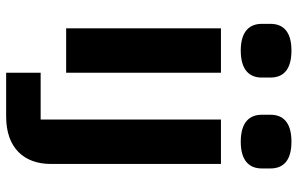

<svg xmlns="http://www.w3.org/2000/svg" viewBox="-196 -596 991 640"><g transform="rotate(90 300.0 -275.5)"><path d="M74 0H222V-516H74ZM222 200H368C475 200 526 138 526 51V-516H378V85H222ZM148 -582C215 -582 238 -613 238 -652V-681C238 -721 215 -751 148 -751C82 -751 59 -721 59 -681V-652C59 -613 82 -582 148 -582ZM452 -582C518 -582 541 -613 541 -652V-681C541 -721 518 -751 452 -751C385 -751 362 -721 362 -681V-652C362 -613 385 -582 452 -582Z"/></g></svg>

Font: IBM Plex Mono
Style: Bold
Weight: 700
Monospace: yes
Designer: Mike Abbink, Paul van der Laan, Pieter van Rosmalen
Foundry: Bold Monday
Version: Version 2.004